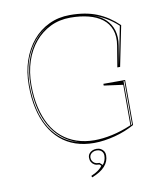

<svg xmlns="http://www.w3.org/2000/svg" viewBox="-98 -803 931 1088"><g transform="rotate(-10 367.5 -259.0)"><path d="M498 -296V-306H623V-47Q598 -33 569.5 -21.5Q541 -10 510.5 -2Q480 6 449 10.5Q418 15 389 15Q331 15 282.5 -1.5Q234 -18 196.5 -50.5Q159 -83 133 -130Q107 -177 93.5 -237Q80 -297 80 -370Q80 -448 102 -512.5Q124 -577 163.5 -624Q203 -671 257.5 -697Q312 -723 378 -723Q423 -723 461.5 -716.5Q500 -710 533.5 -696.5Q567 -683 597 -663Q627 -643 655 -616L608 -384H592L612 -505Q621 -558 607 -596.5Q593 -635 561 -659.5Q529 -684 482 -696Q435 -708 378 -708Q315 -708 263.5 -683Q212 -658 174 -613Q136 -568 115.5 -506Q95 -444 95 -370Q95 -300 108.5 -241.5Q122 -183 147 -138Q172 -93 208.5 -62.5Q245 -32 292 -16Q339 0 394 0Q441 0 495 -11.5Q549 -23 608 -48V-281ZM313 -2Q243 -20 193 -68.5Q143 -117 116.5 -193Q90 -269 90 -370Q90 -443 109 -504Q128 -565 163.5 -611Q199 -657 247 -683Q173 -645 129 -562.5Q85 -480 85 -370Q85 -293 100 -230.5Q115 -168 144 -121.5Q173 -75 215.5 -44.5Q258 -14 313 -2ZM613 -49Q615 -50 616 -50Q617 -50 618 -51V-301H613ZM603 -394 647 -614Q631 -629 613.5 -642Q596 -655 578 -665.5Q560 -676 540.5 -684.5Q521 -693 500 -699Q547 -685 576.5 -657.5Q606 -630 617.5 -591.5Q629 -553 621 -505ZM344 205 340 196Q354 190 366.5 183Q379 176 389.5 167Q400 158 406 149L396 140H392Q378 140 367.5 134Q357 128 351 117.5Q345 107 345 93Q345 80 351.5 70.5Q358 61 369.5 55.5Q381 50 395 50Q409 50 420 56Q431 62 437 72Q443 82 443 95Q443 113 437 128.5Q431 144 418.5 158Q406 172 387.5 183.5Q369 195 344 205ZM415 146Q424 135 428.5 122Q433 109 433 95Q433 84 428 76Q423 68 414.5 63.5Q406 59 394 59Q382 59 373 63.5Q364 68 358.5 75.5Q353 83 353 93Q353 104 358 112.5Q363 121 371.5 126Q380 131 391 131Q393 131 395 131Q397 131 398 131Z"/></g></svg>

Font: Kalnia Glaze Thin
Style: Regular
Weight: 100
Designer: Frida Medrano
Foundry: Frida Medrano
Version: Version 1.110